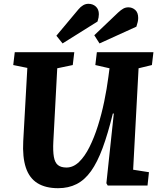

<svg xmlns="http://www.w3.org/2000/svg" viewBox="-20 -974 841 1008"><path d="M679 -83 762 -70 754.5 0H545.5L538.5 -12L577.5 -378H572.5Q546.5 -272 518.8 -197Q491 -122 457.8 -75.5Q424.5 -29 382 -7.5Q339.5 14 285 14Q219 14 176.5 -12.5Q134 -39 115.7 -94Q97.5 -149 102 -233L123.5 -617.5L49.5 -632.5L57.5 -700H370L362 -632.5L280.5 -615.5L260 -230Q257.5 -180.5 262.8 -150.5Q268 -120.5 284 -107.5Q300 -94.5 329 -94.5Q364.5 -94.5 394.8 -123.5Q425 -152.5 449.7 -202Q474.5 -251.5 494 -313.3Q513.5 -375 527.2 -441.5Q541 -508 549 -570L555 -615.5L480.5 -632.5L488.5 -700H785.5L777.5 -632.5L707.5 -615.5ZM600 -908Q615 -922 627.3 -928.8Q639.5 -935.5 654 -935.5Q674.5 -935.5 690 -921.8Q705.5 -908 705.5 -879.5Q705.5 -869.5 703 -858.5Q700.5 -847.5 696 -834L502.5 -746L475 -789ZM391.5 -924.5Q403 -938.5 416.3 -946.3Q429.5 -954 444 -954Q467.5 -954 483.3 -939.5Q499 -925 499 -899.5Q499 -891 497.5 -882.3Q496 -873.5 492 -861L308.5 -746L276 -786.5Z"/></svg>

Font: Literata
Style: Italic
Weight: 400
Italic angle: -2°
Designer: Latin by Veronika Burian and Jose Scaglione. Greek by Irene Vlachou. Cyrillic by Vera Evstafieva
Foundry: TypeTogether
Version: Version 3.103;gftools[0.9.29]